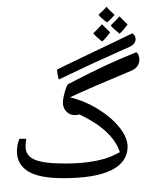

<svg xmlns="http://www.w3.org/2000/svg" viewBox="-20 -1060 762 997"><path d="M316.4 -210.9Q384.3 -210.9 434.8 -217.8Q485.4 -224.6 522.7 -235.6Q560.1 -246.6 602.5 -270Q584 -325.7 533.7 -373.8Q483.4 -421.9 393.1 -465.8Q379.4 -462.4 368.2 -462.4Q341.3 -462.4 324 -481.2Q306.6 -500 306.6 -527.3Q306.6 -549.3 317.1 -584.7Q327.6 -620.1 333.5 -623Q467.8 -692.4 534.7 -723.1Q601.6 -753.9 688.5 -789.1Q703.6 -775.9 703.6 -751L703.1 -742.2Q698.2 -707.5 661.1 -692.4Q456.5 -607.4 343.3 -554.7Q421.4 -535.6 491.2 -492.2Q561 -448.7 601.8 -396.5Q642.6 -344.2 642.6 -298.8Q642.6 -218.8 559.3 -176.8Q476.1 -134.8 307.6 -134.8Q182.6 -134.8 125.2 -170.7Q67.9 -206.5 67.9 -275.4Q67.9 -308.6 81.1 -339.4H116.7Q112.8 -321.8 112.8 -298.8Q112.8 -252 159.2 -231.4Q205.6 -210.9 316.4 -210.9ZM355.5 -710ZM449.7 -105.5ZM175.3 -541ZM449.7 -83ZM284.7 -647Q276.4 -681.2 276.4 -693.8Q276.4 -698.7 278.3 -699.7L328.6 -724.6L668 -887.2Q684.1 -875 684.1 -856.9L683.6 -850.1Q679.2 -829.1 655.3 -817.9L595.2 -791Q467.8 -734.9 284.7 -647ZM325.2 -781.2ZM642.6 -932.6Q618.7 -900.9 601.1 -884.8Q569.3 -910.2 554.7 -927.7Q567.4 -939 600.1 -975.1ZM551.8 -892.1Q532.7 -864.7 510.3 -844.2Q478 -869.6 464.4 -887.2Q486.8 -907.7 509.3 -934.1ZM575.2 -982.9Q553.2 -956.5 535.6 -943.8L521.5 -954.1Q499 -973.1 491.2 -982.9Q515.6 -1004.4 533.2 -1024.9Q545.9 -1008.3 575.2 -982.9ZM533.2 -1039.6Z"/></svg>

Font: Noto Naskh Arabic UI
Style: Regular
Weight: 400
Designer: Monotype Design team
Foundry: Monotype Imaging Inc.
Version: Version 1.05